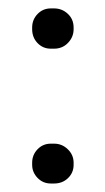

<svg xmlns="http://www.w3.org/2000/svg" viewBox="-20 -430 247 452"><path d="M107.4 -91.8Q126 -91.8 139.6 -78.6Q153.3 -65.4 153.3 -46.9V-42Q153.3 -23.4 140.1 -10.7Q127 2 107.4 2H99.6Q81.1 2 68.4 -11.2Q55.7 -24.4 55.7 -42V-46.9Q55.7 -65.4 68.4 -78.6Q81.1 -91.8 99.6 -91.8ZM107.4 -410.2Q126 -410.2 139.6 -397.5Q153.3 -384.8 153.3 -365.2V-361.3Q153.3 -342.8 140.1 -329.1Q127 -315.4 107.4 -315.4H99.6Q81.1 -315.4 68.4 -328.6Q55.7 -341.8 55.7 -361.3V-365.2Q55.7 -383.8 68.4 -397Q81.1 -410.2 99.6 -410.2Z"/></svg>

Font: NTR
Style: Regular
Weight: 400
Designer: Purushoth Kumar Guthula
Foundry: Silicon Andhra, USA.
Version: Version 1.0.5; ttfautohint (v1.2.25-373a) -l 7 -r 28 -G 50 -